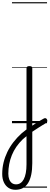

<svg xmlns="http://www.w3.org/2000/svg" viewBox="-108 -1111 447 1731"><path d="M160 38Q175 27 191.5 16Q208 5 224.5 -5.5Q241 -16 257 -25.5Q273 -35 288 -43Q298 -48 305.5 -44.5Q313 -41 316.5 -32.5Q320 -24 318 -15.5Q316 -7 306 -1Q291 8 273.5 18.5Q256 29 237.5 41Q219 53 201 65Q183 77 166 88ZM31 600Q-5 600 -31.5 582.5Q-58 565 -73 533Q-88 501 -88 457Q-88 404 -76 354.5Q-64 305 -41.5 258.5Q-19 212 13.5 170Q46 128 87 91Q98 82 109 73.5Q120 65 131 56V-496Q131 -506 137.5 -510.5Q144 -515 157 -515Q171 -515 177 -510.5Q183 -506 183 -496V360Q183 419 173.5 464Q164 509 145 539.5Q126 570 97.5 585Q69 600 31 600ZM37 551Q59 551 76.5 539.5Q94 528 106 505.5Q118 483 124.5 449Q131 415 131 370V117Q122 124 113.5 131Q105 138 97 145Q64 177 39.5 212.5Q15 248 -1 287.5Q-17 327 -25 369Q-33 411 -33 455Q-33 485 -24.5 506.5Q-16 528 -0.5 539.5Q15 551 37 551ZM0 571H316V581H0ZM0 -20H316V0H0ZM0 -505H316V-500H0ZM0 -1091H316V-1081H0Z"/></svg>

Font: Playwrite PT Guides
Style: Regular
Weight: 400
Designer: Veronika Burian, José Scaglione
Foundry: TypeTogether
Version: Version 1.003